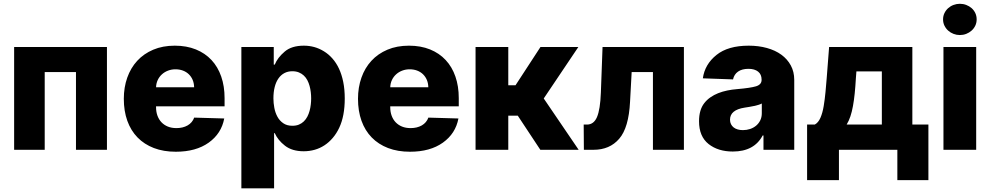

<svg xmlns="http://www.w3.org/2000/svg" viewBox="-20 -795 5256 1019"><path d="M547.6 -545.5V0H383.2V-412.6H217.3V0H55V-545.5Z M907.7 -552.6Q970.2 -552.6 1019.4 -532.7Q1068.5 -512.8 1102.5 -476.4Q1136.4 -440 1154.1 -388.7Q1171.9 -337.4 1171.9 -274.1V-230.8H808.2V-226.2Q808.2 -201.3 815.7 -180.9Q823.2 -160.5 837 -146Q850.9 -131.4 870.9 -123.2Q891 -115.1 916.2 -115.1Q950.6 -115.1 975.7 -129.4Q1000.7 -143.8 1010.7 -170.8L1170.1 -166.2Q1155.2 -86.3 1087.7 -38Q1020.2 10.3 913 10.3Q847.7 10.3 796.5 -9.4Q745.4 -29.1 709.9 -65.5Q674.4 -101.9 655.7 -153.9Q637.1 -206 637.1 -270.6Q637.1 -331.3 655.4 -383Q673.7 -434.7 708.3 -472.3Q742.9 -509.9 793.1 -531.2Q843.4 -552.6 907.7 -552.6ZM808.2 -331.7H1010.3Q1009.9 -353.3 1002.5 -370.9Q995 -388.5 981.9 -401.1Q968.8 -413.7 950.6 -420.5Q932.5 -427.2 911.2 -427.2Q890.6 -427.2 872.2 -420.3Q853.7 -413.4 839.7 -400.7Q825.6 -388.1 817.3 -370.6Q808.9 -353 808.2 -331.7Z M1432.9 -545.5V-452.1H1438.2Q1446 -471.2 1459 -488.1Q1471.9 -505 1491.1 -521.3Q1527.7 -552.6 1592.7 -552.6Q1621.4 -552.6 1647.9 -545.3Q1674.4 -538 1699.2 -522.7Q1723.7 -507.8 1744.1 -484.7Q1764.6 -461.6 1779.1 -430.6Q1793.7 -399.5 1801.7 -359.9Q1809.7 -320.3 1809.7 -272.4Q1809.7 -179 1780.5 -117.2Q1766 -86.3 1745.9 -62.9Q1725.9 -39.4 1701.7 -23.6Q1677.6 -7.8 1649.7 0Q1621.8 7.8 1591.6 7.8Q1530.5 7.8 1492.5 -21.7Q1454.9 -50.8 1438.2 -88.4H1434.7V204.5H1261V-545.5ZM1431.1 -272.7Q1431.1 -248.6 1435.9 -222.8Q1440.7 -197.1 1452.1 -176Q1463.4 -154.8 1483 -141.2Q1502.5 -127.5 1531.6 -127.5Q1551.5 -127.5 1566.4 -133.7Q1581.3 -139.9 1592.5 -150.7Q1603.7 -161.6 1611.2 -176Q1618.6 -190.3 1623 -206.5Q1627.5 -222.7 1629.4 -239.7Q1631.4 -256.7 1631.4 -272.7Q1631.4 -289.1 1629.4 -305.9Q1627.5 -322.8 1623 -339Q1618.6 -355.1 1611.2 -369.3Q1603.7 -383.5 1592.5 -394Q1581.3 -404.5 1566.2 -410.7Q1551.1 -416.9 1531.6 -416.9Q1507.8 -416.9 1489.2 -407Q1470.5 -397 1457.6 -378.4Q1444.6 -359.7 1437.9 -333.1Q1431.1 -306.5 1431.1 -272.7Z M2150.6 -552.6Q2213.1 -552.6 2262.3 -532.7Q2311.4 -512.8 2345.3 -476.4Q2379.3 -440 2397 -388.7Q2414.8 -337.4 2414.8 -274.1V-230.8H2051.1V-226.2Q2051.1 -201.3 2058.6 -180.9Q2066.1 -160.5 2079.9 -146Q2093.8 -131.4 2113.8 -123.2Q2133.9 -115.1 2159.1 -115.1Q2193.5 -115.1 2218.6 -129.4Q2243.6 -143.8 2253.6 -170.8L2413 -166.2Q2398.1 -86.3 2330.6 -38Q2263.1 10.3 2155.9 10.3Q2090.6 10.3 2039.4 -9.4Q1988.3 -29.1 1952.8 -65.5Q1917.3 -101.9 1898.6 -153.9Q1880 -206 1880 -270.6Q1880 -331.3 1898.3 -383Q1916.5 -434.7 1951.2 -472.3Q1985.8 -509.9 2036 -531.2Q2086.3 -552.6 2150.6 -552.6ZM2051.1 -331.7H2253.2Q2252.8 -353.3 2245.4 -370.9Q2237.9 -388.5 2224.8 -401.1Q2211.6 -413.7 2193.5 -420.5Q2175.4 -427.2 2154.1 -427.2Q2133.5 -427.2 2115.1 -420.3Q2096.6 -413.4 2082.6 -400.7Q2068.5 -388.1 2060.2 -370.6Q2051.8 -353 2051.1 -331.7Z M2677.6 -545.5V-342.3H2715.9L2848.4 -545.5H3049.4L2865.8 -272.4L3051.1 0H2847.7L2728 -181.1H2677.6V0H2503.9V-545.5Z M3077.8 -133.9H3095.2Q3131 -133.9 3148.1 -172.9Q3165.8 -213.8 3169 -304L3177.9 -545.5H3609.7V0H3445.3V-412.6H3332.4L3323.9 -255.7Q3317.1 -117.2 3266.3 -58.6Q3215.9 0 3130 0H3078.8Z M3717.7 -247.5Q3731.5 -265.3 3750.4 -278.4Q3769.2 -291.5 3791.5 -300.4Q3813.9 -309.3 3839.5 -314.6Q3865.1 -320 3892.8 -322.1Q3962.7 -328.1 3992.5 -337Q4022 -346.2 4022 -370.7V-372.5Q4022 -400.2 4003.4 -415Q3984.7 -429.7 3952.4 -429.7Q3918 -429.7 3897 -415Q3876.1 -400.2 3870.4 -373.6L3710.2 -379.3Q3720.5 -453.5 3782.3 -503.2Q3843.4 -552.6 3953.8 -552.6Q4006 -552.6 4050.2 -540.3Q4094.5 -528.1 4126.6 -504.8Q4158.7 -481.5 4177 -447.8Q4195.3 -414.1 4195.3 -370.7V0H4032V-76H4027.7Q3982.6 9.2 3869.3 9.2Q3791.2 9.2 3740.8 -30.5Q3690 -70.7 3690 -151.3Q3690 -212 3717.7 -247.5ZM3854.4 -159.8Q3854.4 -146.3 3859.6 -136Q3864.7 -125.7 3873.8 -118.6Q3882.8 -111.5 3895.4 -108Q3908 -104.4 3922.9 -104.4Q3942.8 -104.4 3960.9 -110.4Q3979 -116.5 3992.9 -128Q4006.7 -139.6 4014.9 -156.2Q4023.1 -172.9 4023.1 -193.9V-245.7Q4016 -241.8 4005.7 -238.6Q3995.4 -235.4 3982.2 -232.6Q3968.8 -229.8 3956.1 -227.6Q3943.5 -225.5 3931.5 -223.7Q3854.4 -211.6 3854.4 -159.8Z M4263.5 160.9V-133.9H4304.3Q4322.8 -143.8 4334.2 -169.6Q4345.5 -195.3 4351.6 -231.9Q4357.6 -268.5 4361.2 -306.8Q4364.7 -345.2 4367.5 -379.6L4380.3 -545.5H4822.1V-133.9H4907.3V160.9H4742.5V0H4432.5V160.9ZM4473.4 -133.9H4660.2V-416.2H4525.2L4522.4 -379.6Q4519.9 -335.9 4516.2 -299.2Q4512.4 -262.4 4506.9 -232.1Q4501.4 -201.7 4493.3 -177.4Q4485.1 -153.1 4473.4 -133.9Z M4987.2 0V-545.5H5160.9V0ZM4985.1 -692.1Q4985.1 -710.2 4992.5 -725.5Q5000 -740.8 5012.3 -751.8Q5024.5 -762.8 5040.7 -768.8Q5056.8 -774.9 5074.2 -774.9Q5092 -774.9 5108 -768.8Q5123.9 -762.8 5136.4 -752Q5148.8 -741.1 5156.1 -725.9Q5163.4 -710.6 5163.4 -692.1Q5163.4 -674 5156.1 -658.7Q5148.8 -643.5 5136.4 -632.5Q5123.9 -621.4 5108 -615.2Q5092 -609 5074.2 -609Q5056.8 -609 5040.7 -615.2Q5024.5 -621.4 5012.3 -632.5Q5000 -643.5 4992.5 -658.7Q4985.1 -674 4985.1 -692.1Z"/></svg>

Font: Inter P Extra Bold
Style: Regular
Weight: 800
Designer: Rasmus Andersson
Foundry: rsms
Version: Version 3.018;git-588b23468